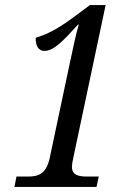

<svg xmlns="http://www.w3.org/2000/svg" viewBox="-20 -738 530 758"><path d="M37 0H361L370 -41H324C289 -41 264 -47 264 -80C264 -87 266 -100 270 -118L397 -718H335L265 -666C198 -617 160 -601 121 -589C120 -559 131 -537 155 -537C192 -537 228 -575 288 -641H291C280 -604 269 -552 255 -486L176 -113C162 -50 130 -41 91 -41H45Z"/></svg>

Font: Noto Serif Tamil Condensed
Style: Italic
Weight: 400
Width: 3
Italic angle: -12°
Designer: Indian Type Foundry, Tom Grace, and the Monotype Design Team
Foundry: Monotype Imaging Inc.
Version: Version 2.003